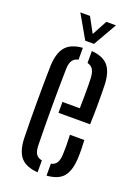

<svg xmlns="http://www.w3.org/2000/svg" viewBox="-145 -819 642 887"><g transform="rotate(20 175.5 -375.0)"><path d="M46 -118.7Q45 -157.6 44.5 -203.8Q44 -249.9 44 -298.6Q44 -347.2 44.5 -393.9Q45 -440.5 46 -480.1Q49.3 -542.4 75.4 -572Q101.4 -601.7 157.8 -605.9V-547.8Q137.8 -543.4 128.6 -529.4Q119.4 -515.4 118.5 -489.6Q117.5 -437.4 117 -391.4Q116.5 -345.4 116.5 -301.2Q116.5 -256.9 117 -210.8Q117.5 -164.7 118.5 -112.3Q119.4 -83.4 128.4 -69.8Q137.4 -56.2 157.8 -52.3V6.3Q100 1.6 74.3 -27.8Q48.6 -57.1 46 -118.7ZM201.9 6.3V-52.2Q220.9 -56.4 229.7 -70.3Q238.4 -84.1 239.8 -112.3Q240.8 -130.6 240.6 -154.5Q240.4 -178.4 239 -208H309.9Q311.3 -186.7 311.6 -162.5Q311.9 -138.4 310.9 -118.7Q308.1 -57 283.3 -27.4Q258.6 2.2 201.9 6.3ZM154.6 -285.3V-338.7H240Q240.8 -372.6 240.9 -402.3Q241.1 -432 240.8 -454.5Q240.6 -477 239.8 -489.6Q238.1 -515.2 229.3 -529.2Q220.5 -543.2 201.9 -547.7V-606.2Q257.5 -601.7 282.7 -572.7Q308 -543.7 310.9 -482.5Q311.4 -467.5 311.8 -437.8Q312.3 -408.1 312 -368.8Q311.8 -329.6 309.9 -285.3ZM156.9 -640.6 90.8 -755.8H138.3L178.6 -681.4L218.6 -755.8H266L199.9 -640.6Z"/></g></svg>

Font: Big Shoulders Stencil Thin
Style: Regular
Weight: 100
Designer: Patric King
Foundry: XO Type Co
Version: Version 2.001